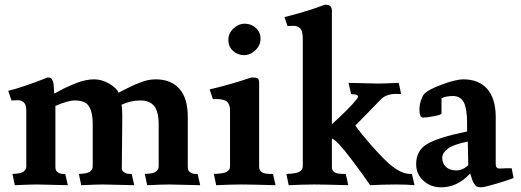

<svg xmlns="http://www.w3.org/2000/svg" viewBox="-20 -786 2218 818"><path d="M485 -391Q494 -396 514 -406Q534 -416 547 -422Q559 -428 577 -434Q609 -448 644 -448Q708 -448 744 -408Q780 -368 780 -289V-76Q780 -68 782 -62Q784 -56 793 -50Q803 -44 822 -45L833 3Q728 0 701 0Q674 0 607 3L597 -45Q631 -46 643 -54Q655 -62 656 -76V-256Q656 -310 637 -334Q618 -358 578 -358Q538 -358 498 -340Q501 -322 501 -289L499 -76Q498 -68 500 -62Q502 -56 512 -50Q522 -44 541 -45L552 3Q447 0 420 0Q393 0 326 3L316 -45Q350 -46 362 -54Q374 -62 375 -76V-256Q375 -329 344 -348Q328 -358 299 -358Q270 -358 216 -335V-76Q216 -68 218 -62Q220 -56 229 -50Q239 -44 258 -45L269 3Q164 0 137 0Q110 0 43 3L33 -45Q67 -46 79 -54Q91 -62 92 -76V-316Q92 -340 81 -350Q70 -360 54 -359Q38 -359 29 -358L15 -399Q77 -414 183 -456Q196 -456 200 -450Q204 -444 205 -441Q207 -437 208 -430Q209 -423 209 -418Q209 -413 210 -403Q211 -393 211 -388Q214 -388 228 -396Q242 -404 252 -409Q262 -414 281 -422Q299 -430 313 -435Q349 -448 382 -448Q414 -448 446 -429Q478 -410 485 -391Z M953 -615Q952 -643 974 -664Q996 -685 1023 -685Q1050 -685 1070 -667Q1090 -649 1090 -621Q1090 -593 1068 -572Q1046 -551 1020 -551Q993 -551 973 -569Q953 -587 953 -615ZM1084 -433V-76Q1084 -60 1096 -52Q1108 -44 1143 -45L1154 3Q1048 0 1008 0Q968 0 901 3L891 -45Q932 -46 946 -54Q960 -62 960 -76V-316Q960 -340 948 -352Q936 -364 900 -364H887L873 -405Q963 -426 1051 -456Q1072 -456 1078 -452Q1084 -448 1084 -433Z M1394 -737V-257Q1465 -320 1502 -366Q1509 -377 1501 -381Q1493 -385 1476 -385L1465 -433Q1571 -430 1591 -430Q1611 -430 1679 -433L1689 -385Q1679 -386 1669 -386Q1628 -386 1605 -365L1494 -251Q1517 -218 1561 -168Q1605 -118 1637 -89Q1688 -45 1727 -45Q1731 -45 1735 -45L1746 3Q1717 0 1667 0Q1617 0 1557 3Q1534 -32 1475 -110Q1416 -188 1394 -196V-76Q1393 -60 1405 -52Q1417 -44 1453 -45L1464 3Q1359 0 1318 0Q1277 0 1210 3L1200 -45Q1241 -46 1255 -54Q1269 -62 1270 -76V-619Q1270 -656 1258 -666Q1247 -676 1231 -676Q1215 -676 1205 -675L1192 -713Q1298 -740 1364 -766Q1383 -766 1389 -758Q1395 -750 1394 -737Z M2160 -69 2168 -28Q2151 -20 2097 -4Q2043 12 2031 12Q2018 12 2012 9Q2006 6 2001 -2Q1996 -10 1994 -14Q1992 -18 1988 -32Q1984 -44 1983 -47Q1929 12 1860 12Q1815 12 1784 -16Q1753 -44 1753 -87Q1753 -144 1799 -172Q1845 -200 1970 -226V-262Q1970 -320 1957 -348Q1943 -376 1911 -377Q1879 -377 1861 -367V-303Q1861 -297 1829 -291Q1797 -285 1782 -285Q1767 -285 1767 -321Q1767 -338 1773 -357Q1779 -376 1786 -384Q1803 -404 1863 -426Q1923 -448 1954 -448Q2019 -448 2055 -408Q2091 -368 2092 -290V-87Q2092 -68 2108 -68L2135 -69ZM1864 -112Q1865 -88 1881 -74Q1897 -60 1924 -60Q1951 -60 1975 -82L1973 -183Q1910 -170 1887 -152Q1864 -134 1864 -112Z"/></svg>

Font: Lusitana
Style: Bold
Weight: 700
Designer: Ana Paula Megda
Foundry: Ana Paula Megda
Version: Version 1.001; ttfautohint (v1.4.1)